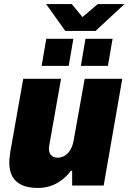

<svg xmlns="http://www.w3.org/2000/svg" viewBox="-20 -917 636 950"><path d="M167 13Q118 13 87 -2Q56 -17 41 -44.5Q26 -72 26 -111Q26 -125 27.5 -138Q29 -151 31 -166L95 -527H282L224 -199Q223 -194 222.5 -190Q222 -186 222 -182Q222 -168 227 -158Q232 -148 241.5 -142.5Q251 -137 265 -137Q281 -137 294.5 -143.5Q308 -150 318 -161.5Q328 -173 334.5 -188Q341 -203 344 -220L399 -527H585L493 1H337V-72H331Q310 -44 284 -25Q258 -6 229 3.5Q200 13 167 13ZM186 -591 209 -725H343L320 -591ZM380 -591 403 -725H537L514 -591ZM596 -897 453 -764H303L208 -897H335L409 -807H358L464 -897Z"/></svg>

Font: Archivo SemiCondensed Black
Style: Italic
Weight: 900
Width: 4
Italic angle: -10°
Designer: Hector Gatti
Foundry: Omnibus-Type
Version: Version 2.001